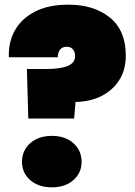

<svg xmlns="http://www.w3.org/2000/svg" viewBox="-20 -793 578 821"><path d="M518 -555Q518 -467 458.5 -413Q399 -359 303 -357L297 -286H101L95 -498H179Q238 -498 269.5 -511Q301 -524 301 -553Q301 -572 291.5 -582.5Q282 -593 266 -593Q246 -593 236.5 -580.5Q227 -568 227 -548H18Q15 -610 42.5 -661Q70 -712 128 -742.5Q186 -773 272 -773Q383 -773 450.5 -717.5Q518 -662 518 -555ZM74 -101Q74 -149 109 -180.5Q144 -212 202 -212Q259 -212 294 -180.5Q329 -149 329 -101Q329 -54 294 -23Q259 8 202 8Q144 8 109 -23Q74 -54 74 -101Z"/></svg>

Font: Poppins Black A&M
Style: Regular
Weight: 900
Designer: Ninad Kale (Devanagari), Jonny Pinhorn (Latin)
Foundry: Indian Type Foundry
Version: 4.004